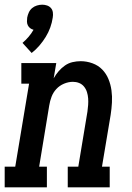

<svg xmlns="http://www.w3.org/2000/svg" viewBox="-42 -799 562 819"><path d="M93 -573 54 -616Q68 -628 80 -642Q92 -656 101 -672Q93 -674 86.5 -679Q80 -684 76.5 -691.5Q73 -699 73 -707.5Q73 -716 74 -724Q76 -735 81 -746Q86 -757 95 -764.5Q104 -772 115.5 -775.5Q127 -779 138 -779Q149 -779 159 -775.5Q169 -772 175.5 -764.5Q182 -757 183.5 -746Q185 -735 183 -724Q180 -703 172.5 -682Q165 -661 153 -641.5Q141 -622 126 -604.5Q111 -587 93 -573ZM-22 0V-88H23L82 -442H49V-530H198L187 -465Q196 -481 208 -495Q220 -509 235 -519.5Q250 -530 267.5 -534Q285 -538 302 -538Q328 -538 352.5 -529Q377 -520 394 -502.5Q411 -485 420.5 -462Q430 -439 433.5 -413.5Q437 -388 435.5 -361.5Q434 -335 430 -309L393 -88H426V0H247V-88H292L331 -323Q333 -337 334 -351.5Q335 -366 334 -379.5Q333 -393 329 -406Q325 -419 316.5 -429.5Q308 -440 295.5 -445Q283 -450 269 -450Q250 -450 231 -442Q212 -434 198.5 -419.5Q185 -405 178 -386.5Q171 -368 168 -349L125 -88H158V0Z"/></svg>

Font: Iosevka Slab Semibold Oblique
Style: Regular
Weight: 600
Italic angle: -9°
Monospace: yes
Designer: Belleve Invis
Foundry: Belleve Invis
Version: Version 11.1.1; ttfautohint (v1.8.3)